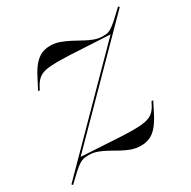

<svg xmlns="http://www.w3.org/2000/svg" viewBox="-142 -716 860 863"><g transform="rotate(-30 287.5 -285.0)"><path d="M0 11.3 -5.6 5.6 487.9 -494.4 489.5 -490.3Q420.2 -493.5 367.7 -496.8Q315.3 -500 278.2 -501.6Q241.1 -503.2 216.1 -503.2Q179 -503.2 155.2 -498.4Q131.5 -493.5 116.9 -481Q102.4 -468.5 91.1 -447.6L83.1 -432.3H74.2L102.4 -486.3Q120.2 -521.8 138.3 -542.7Q156.5 -563.7 176.6 -573Q196.8 -582.3 223.4 -582.3Q248.4 -582.3 271.8 -573.8Q295.2 -565.3 317.7 -553.6Q340.3 -541.9 361.7 -529.8Q383.1 -517.7 405.2 -509.3Q427.4 -500.8 450 -500.8Q460.5 -500.8 469 -501.6Q477.4 -502.4 486.3 -506.9Q495.2 -511.3 506.9 -520.2Q518.5 -529 535.1 -544Q551.6 -558.9 575.8 -582.3L581.5 -576.6L87.1 -75.8L86.3 -81.5Q154 -78.2 206 -74.6Q258.1 -71 296.4 -69.4Q334.7 -67.7 360.5 -67.7Q398.4 -67.7 421.8 -72.6Q445.2 -77.4 460.1 -89.9Q475 -102.4 485.5 -123.4L493.5 -138.7H502.4L475 -84.7Q457.3 -50 439.1 -28.6Q421 -7.3 400.4 2Q379.8 11.3 354 11.3Q327.4 11.3 304 2.8Q280.6 -5.6 258.9 -17.7Q237.1 -29.8 215.7 -41.9Q194.4 -54 172.2 -62.1Q150 -70.2 127.4 -70.2Q116.1 -70.2 107.3 -69Q98.4 -67.7 89.1 -63.7Q79.8 -59.7 68.1 -50.8Q56.5 -41.9 39.9 -26.6Q23.4 -11.3 0 11.3Z"/></g></svg>

Font: Playfair 144pt
Style: Italic
Weight: 400
Italic angle: -15.6°
Designer: Claus Eggers Sørensen
Foundry: Claus Eggers Sørensen
Version: Version 2.001;gftools[0.9.30]